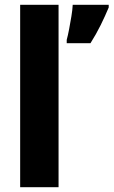

<svg xmlns="http://www.w3.org/2000/svg" viewBox="-20 -780 473 800"><path d="M224 0H64V-760H224ZM433 -749Q418 -713 399.5 -675.5Q381 -638 357 -600H258V-614Q263 -632 268 -658.5Q273 -685 277.5 -712Q282 -739 283 -760H433Z"/></svg>

Font: Noto Sans Khmer UI SemiCondensed ExtraBold
Style: Regular
Weight: 800
Width: 4
Designer: Danh Hong and the Monotype Design Team
Foundry: Monotype Imaging Inc.
Version: Version 2.002; ttfautohint (v1.8.4.7-5d5b)